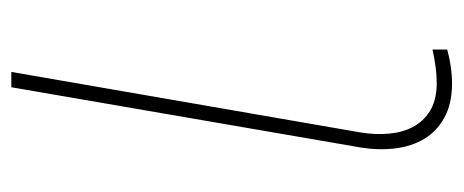

<svg xmlns="http://www.w3.org/2000/svg" viewBox="-254 -536 800 331"><g transform="rotate(-90 145.5 -370.0)"><path d="M83 -147Q79.1 -122.6 81.1 -99.4Q83 -76.2 92.5 -57.9Q102.1 -39.6 120.1 -28.3Q138.2 -17.1 166.5 -16.6Q182.1 -16.6 196.5 -18.6Q210.9 -20.5 226.1 -23.9V1.5Q195.8 9.8 166 9.8Q131.3 9.3 108.2 -3.7Q85 -16.6 72 -38.3Q59.1 -60.1 55.7 -88.1Q52.2 -116.2 57.1 -147L161.1 -750H187.5Z"/></g></svg>

Font: Roboto Thin
Style: Italic
Weight: 250
Italic angle: -12°
Designer: Google
Version: Version 2.134; 2016